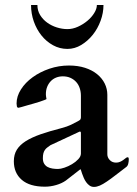

<svg xmlns="http://www.w3.org/2000/svg" viewBox="-20 -717 537 752"><path d="M237.8 -9.8Q221.7 1.5 199.7 7.8Q177.7 14.2 155.8 14.2Q96.2 14.2 65.2 -12.7Q34.2 -39.6 34.2 -85.4Q34.2 -111.8 46.1 -130.9Q58.1 -149.9 81.5 -164.6Q105 -179.2 139.4 -191.2Q173.8 -203.1 219.2 -214.8Q243.7 -221.2 258.5 -228.5Q273.4 -235.8 286.1 -242.7Q294.4 -247.1 295.7 -250.5Q296.9 -253.9 296.9 -256.8V-341.8Q296.9 -357.9 292.2 -371.8Q287.6 -385.7 278.3 -396Q269 -406.2 255.9 -412.1Q242.7 -418 226.1 -418Q211.9 -418 199.7 -413.1Q187.5 -408.2 178.7 -398.9Q169.9 -389.6 164.8 -377Q159.7 -364.3 159.7 -348.1Q159.7 -346.7 159.9 -343.8Q160.2 -340.8 160.6 -337.6Q161.1 -334.5 161.6 -332Q162.1 -329.6 162.1 -329.1Q161.6 -328.1 154.1 -325.2Q146.5 -322.3 135.5 -318.6Q124.5 -314.9 111.3 -311.3Q98.1 -307.6 86.2 -304.2Q74.2 -300.8 65.2 -298.1Q56.2 -295.4 52.7 -294.9Q47.4 -294.9 46.1 -300.5Q44.9 -306.2 44.9 -311.5Q44.9 -339.8 62 -366.7Q79.1 -393.6 107.7 -414.3Q136.2 -435.1 173.3 -447.8Q210.4 -460.4 250 -460.4Q285.2 -460.4 313 -451.4Q340.8 -442.4 360.4 -426.5Q379.9 -410.6 390.1 -389.9Q400.4 -369.1 400.4 -345.7V-112.8Q400.4 -100.1 409.9 -90.1Q419.4 -80.1 434.6 -80.1Q443.4 -80.1 450.4 -83.3Q457.5 -86.4 463.1 -90.6Q468.8 -94.7 472.7 -97.9Q476.6 -101.1 479.5 -101.1Q483.4 -101.1 483.9 -97.9Q484.4 -94.7 484.4 -92.3Q484.4 -84 482.2 -75.4Q480 -66.9 474.6 -63Q450.7 -44.9 432.1 -30.5Q413.6 -16.1 398.4 -5.9Q383.3 4.4 371.1 9.8Q358.9 15.1 348.1 15.1Q338.4 15.1 330.8 9.8Q323.2 4.4 317.6 -3.4Q312 -11.2 308.1 -20.3Q304.2 -29.3 301.5 -37.1Q298.8 -44.9 297.4 -49.8Q295.9 -54.7 294.9 -54.2ZM147.9 -97.2Q147.9 -84 153.1 -75.7Q158.2 -67.4 166.5 -63Q174.8 -58.6 185.3 -56.9Q195.8 -55.2 207 -55.2Q217.3 -55.2 232.4 -60.3Q247.6 -65.4 262 -74Q276.4 -82.5 286.6 -93.5Q296.9 -104.5 296.9 -115.7V-196.3Q296.9 -201.7 293 -201.7Q292 -201.7 291 -201.2L177.7 -148.4Q170.9 -143.6 165.3 -139.4Q159.7 -135.3 155.8 -129.6Q151.9 -124 149.9 -116.5Q147.9 -108.9 147.9 -97.2ZM244.1 -525.4Q213.9 -525.4 187.7 -539.8Q161.6 -554.2 142.6 -577.9Q123.5 -601.6 112.5 -632.6Q101.6 -663.6 101.6 -697.3H126.5Q126.5 -675.3 137.2 -658Q147.9 -640.6 164.8 -628.4Q181.6 -616.2 202.6 -609.6Q223.6 -603 244.1 -603Q264.6 -603 285.2 -612.3Q305.7 -621.6 322.3 -635.5Q338.9 -649.4 349.1 -666Q359.4 -682.6 359.4 -697.3H385.3Q385.3 -666.5 374 -635.7Q362.8 -605 343.3 -580.6Q323.7 -556.2 298.1 -540.8Q272.5 -525.4 244.1 -525.4Z"/></svg>

Font: Cardo
Style: Bold
Weight: 700
Designer: David J. Perry
Foundry: David J. Perry
Version: Version 1.0011